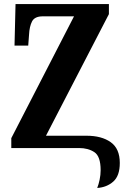

<svg xmlns="http://www.w3.org/2000/svg" viewBox="-20 -734 619 952"><path d="M462 198Q509 195 541.5 166.5Q574 138 574 74Q574 3 529 -29Q484 -61 409 -61H208L520 -664V-714H57L52 -508H120L124 -562Q126 -603 139 -628Q152 -653 192 -653H347L36 -49V0H372Q417 0 448 20.5Q479 41 479 110Q479 133 474 157Q469 181 462 198Z"/></svg>

Font: Noto Serif ExtraCondensed Extra
Style: Regular
Weight: 800
Width: 3
Designer: Monotype Design Team
Foundry: Monotype Imaging Inc.
Version: Version 1.002